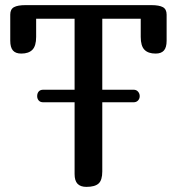

<svg xmlns="http://www.w3.org/2000/svg" viewBox="-20 -729 690 749"><path d="M317 0Q294 0 282.5 -12Q271 -24 271 -50V-656H121V-585Q121 -550 106.5 -535Q92 -520 63 -520Q41 -520 30.5 -532Q20 -544 20 -570V-672Q20 -693 34.5 -701Q49 -709 80 -709H570Q601 -709 615.5 -701Q630 -693 630 -672V-570Q630 -544 619.5 -532Q609 -520 587 -520Q558 -520 543.5 -535Q529 -550 529 -585V-656H379V-60Q379 -26 364.5 -13Q350 0 317 0ZM125 -354Q125 -365 131 -372Q137 -379 149 -379H501Q512 -379 518.5 -371.5Q525 -364 525 -354Q525 -344 518.5 -337Q512 -330 501 -330H149Q137 -330 131 -337Q125 -344 125 -354Z"/></svg>

Font: Marmelad for Arash.Academy
Style: Regular
Weight: 400
Designer: Manvel Shmavonyan
Foundry: Cyreal
Version: Version 1.110;Glyphs 3.2 (3202)